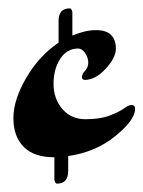

<svg xmlns="http://www.w3.org/2000/svg" viewBox="-20 -351 343 459"><path d="M294 -100Q303 -100 303 -91Q303 -64 255.5 -25.5Q208 13 143 22V58Q143 88 116 88Q112 88 110 79V25Q61 25 36.5 0Q12 -25 12 -68.5Q12 -112 42.5 -164.5Q73 -217 120 -249V-301Q120 -331 147 -331Q151 -331 153 -322V-266Q184 -279 209 -279Q234 -279 245.5 -267.5Q257 -256 257 -234.5Q257 -213 232.5 -186.5Q208 -160 183 -160Q176 -160 176 -167Q176 -174 183.5 -182Q191 -190 191 -201.5Q191 -213 183.5 -224Q176 -235 167 -235Q140 -235 124 -210.5Q108 -186 108 -150.5Q108 -115 129 -90.5Q150 -66 184.5 -66Q219 -66 241.5 -74.5Q264 -83 276 -91.5Q288 -100 294 -100Z"/></svg>

Font: Dr Sugiyama
Style: Regular
Weight: 400
Designer: Alejandro Paul
Foundry: Alejandro Paul
Version: Version 1.000